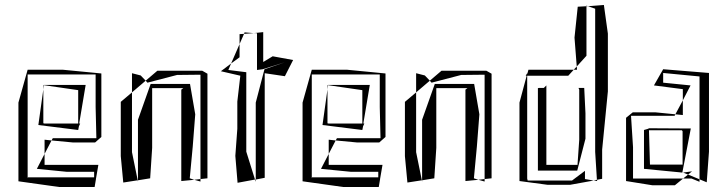

<svg xmlns="http://www.w3.org/2000/svg" viewBox="-20 -731 2921 771"><path d="M387 -181V-436L232 -451H91L54 -319V-3L218 20H360L365 -10L366 -11H365L375 -69H159V-113L128 -53L249 -41H358V-19H92L91 -15V-432H364V-301L367 -176H192L187 -167L272 -159H362ZM154 -236V-372L134 -229L294 -209L297 -224L302 -235H298L324 -390H156V-389L294 -369V-235H158ZM159 -170 187 -167 159 -113ZM154 -389H156L154 -372Z M754 -143 764 -272 743 -394H585L534 -250V-7L583 -15L591 -137V-377H716L708 -371V-377V-4L760 -9L742 -15ZM792 -447H612L565 -407L572 -399L691 -430L783 -431H785V-12L813 -15V-435ZM510 -360 465 -322V-104L475 2L533 -7L510 -120ZM510 -437 545 -428 565 -407 510 -360ZM760 -9 785 -12V-2ZM533 -7H534V-1Z M1010 -598 1012 -596V-450L1035 -453L1124 -481L1042 -453L1007 -319V-10L1043 -17V-437L1124 -425L1157 -490L1075 -505L1037 -482V-602L999 -598ZM969 -441 897 -450 908 -476 867 -445 945 -427 933 -323V-214L925 -105L934 3L1004 -10L969 -122ZM908 -476 942 -554V-501ZM942 -594V-554L960 -595ZM962 -601 999 -598 960 -595ZM1004 -10H1007V-1Z M1528 -181V-436L1373 -451H1232L1195 -319V-3L1359 20H1501L1506 -10L1507 -11H1506L1516 -69H1300V-113L1269 -53L1390 -41H1499V-19H1233L1232 -15V-432H1505V-301L1508 -176H1333L1328 -167L1413 -159H1503ZM1295 -236V-372L1275 -229L1435 -209L1438 -224L1443 -235H1439L1465 -390H1297V-389L1435 -369V-235H1299ZM1300 -170 1328 -167 1300 -113ZM1295 -389H1297L1295 -372Z M1895 -143 1905 -272 1884 -394H1726L1675 -250V-7L1724 -15L1732 -137V-377H1857L1849 -371V-377V-4L1901 -9L1883 -15ZM1933 -447H1753L1706 -407L1713 -399L1832 -430L1924 -431H1926V-12L1954 -15V-435ZM1651 -360 1606 -322V-104L1616 2L1674 -7L1651 -120ZM1651 -437 1686 -428 1706 -407 1651 -360ZM1901 -9 1926 -12V-2ZM1674 -7H1675V-1Z M2326 -378H2174V-388L2164 -378H2145L2140 -377V-46H2298L2331 -174V-276ZM2306 -371V-170L2299 -69H2174V-378H2303ZM2398 -13V-130L2421 -364V-596L2405 -711L2341 -706L2370 -696V-121L2377 -9ZM2329 -45 2277 -6H2099L2097 -14V-427H2262L2284 -451H2102L2097 -433V-437L2091 -427H2095L2066 -319V-4L2178 11H2270L2364 -6L2329 -12ZM2335 -507V-706L2300 -704L2287 -580L2296 -464ZM2297 -451H2284L2296 -464ZM2378 -6V-4L2364 -6L2377 -9ZM2335 -709H2334L2341 -706H2335Z M2586 -216 2583 -214 2566 -209V-53L2720 -38L2754 -215L2586 -216ZM2753 -388 2643 -399V-438L2789 -424V-11L2818 1L2827 -122V-438L2643 -453L2606 -388L2722 -373V-328ZM2718 -208 2721 -204V-70H2590L2586 -208ZM2494 -258V-4L2600 13H2690L2723 -14H2522V-140L2514 -265V-266H2689L2692 -272L2611 -280H2521ZM2692 -272 2722 -328V-269ZM2757 -14H2723L2743 -30L2789 -11V-1ZM2759 -43 2723 -38 2743 -30Z"/></svg>

Font: Quebrada
Style: Regular
Weight: 400
Designer: deFharo
Foundry: deFharo
Version: Version 1.034 2012